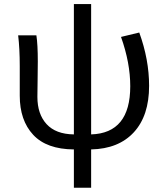

<svg xmlns="http://www.w3.org/2000/svg" viewBox="-20 -715 809 935"><path d="M569.3 -535.2 658.2 -556.6Q706.1 -424.8 706.1 -296.9Q706.1 -151.4 631.8 -70.8Q557.6 9.8 423.8 12.7V199.2H339.8V12.7Q207 11.7 141.6 -58.6Q76.2 -128.9 76.2 -249V-393.6Q76.2 -478.5 68.4 -543H157.2Q164.1 -498 164.1 -416Q164.1 -383.8 163.1 -320.8Q162.1 -257.8 162.1 -243.2Q162.1 -159.2 207 -110.4Q252 -61.5 339.8 -60.5V-695.3H423.8V-60.5Q614.3 -66.4 614.3 -294.9Q614.3 -409.2 569.3 -535.2Z"/></svg>

Font: GenYoGothic TW TTF Regular
Style: Regular
Weight: 400
Version: Version 1.300